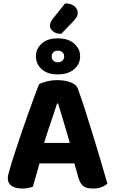

<svg xmlns="http://www.w3.org/2000/svg" viewBox="-20 -1077 659 1107"><path d="M315 -480H309Q299 -448 285.5 -409Q272 -370 258 -327.5Q244 -285 231 -243L213 -153Q207 -134 201.5 -113Q196 -92 190 -72Q184 -52 179 -34Q174 -16 169 0Q158 3 144 6.5Q130 10 111 10Q69 10 47 -5Q25 -20 25 -49Q25 -61 28.5 -74Q32 -87 37 -104Q46 -137 62.5 -187Q79 -237 98.5 -295.5Q118 -354 138.5 -411Q159 -468 176.5 -516Q194 -564 205 -591Q219 -600 249.5 -607.5Q280 -615 310 -615Q353 -615 387 -602.5Q421 -590 430 -563Q449 -510 471.5 -440.5Q494 -371 517 -295Q540 -219 561.5 -147.5Q583 -76 599 -19Q588 -7 567 1.5Q546 10 517 10Q476 10 459 -5Q442 -20 433 -50L401 -162L384 -247Q372 -292 359 -334Q346 -376 335 -413.5Q324 -451 315 -480ZM146 -135 205 -253H439L459 -135ZM187 -752Q187 -796 220.5 -826Q254 -856 312 -856Q373 -856 407.5 -826Q442 -796 442 -752Q442 -708 407.5 -678Q373 -648 312 -648Q254 -648 220.5 -678Q187 -708 187 -752ZM278 -751Q278 -736 288 -727Q298 -718 313 -718Q329 -718 339.5 -727Q350 -736 350 -752Q350 -767 339.5 -776Q329 -785 313 -785Q298 -785 288 -776Q278 -767 278 -751ZM284 -968 355 -1057Q392 -1057 410 -1040.5Q428 -1024 428 -1004Q428 -988 420 -976Q412 -964 396 -947L333 -882Q303 -882 285.5 -896.5Q268 -911 268 -929Q268 -938 271.5 -947Q275 -956 284 -968Z"/></svg>

Font: Baloo Bhaijaan 2
Style: Bold
Weight: 700
Designer: Sanskriti Dholi, Noopur Datye and Ek Type
Foundry: Ek Type
Version: Version 1.701